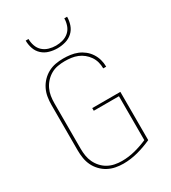

<svg xmlns="http://www.w3.org/2000/svg" viewBox="-228 -1068 1056 1189"><g transform="rotate(-30 300.0 -473.5)"><path d="M296 8Q268 8 240.5 2.5Q213 -3 188.5 -16Q164 -29 144 -50Q124 -71 112 -96Q100 -121 95.5 -149Q91 -177 91 -205V-530Q91 -558 95.5 -586Q100 -614 112.5 -639.5Q125 -665 144.5 -685.5Q164 -706 189 -719.5Q214 -733 241.5 -738Q269 -743 297 -743Q323 -743 348.5 -739.5Q374 -736 397.5 -726.5Q421 -717 441 -701Q461 -685 475 -663.5Q489 -642 496 -617.5Q503 -593 503 -567Q503 -567 503 -567Q503 -567 503 -566H482Q482 -567 482 -567Q482 -567 482 -567Q482 -590 476 -612Q470 -634 457 -653Q444 -672 426 -686.5Q408 -701 387 -709.5Q366 -718 343 -721Q320 -724 297 -724Q272 -724 246.5 -719.5Q221 -715 199 -702.5Q177 -690 159.5 -671Q142 -652 131 -629Q120 -606 116 -581Q112 -556 112 -530V-205Q112 -179 116 -154Q120 -129 131 -106Q142 -83 159.5 -64Q177 -45 199 -33Q221 -21 246 -16Q271 -11 297 -11Q344 -11 390.5 -23Q437 -35 480 -54V-368H300V-387H501V-42Q453 -20 401 -6Q349 8 296 8ZM300 -815Q271 -815 242.5 -823Q214 -831 192.5 -850.5Q171 -870 161.5 -898Q152 -926 152 -955H172Q172 -930 180.5 -905.5Q189 -881 207.5 -864.5Q226 -848 250.5 -841Q275 -834 300 -834Q325 -834 349.5 -841Q374 -848 392.5 -864.5Q411 -881 419.5 -905.5Q428 -930 428 -955H448Q448 -926 438.5 -898Q429 -870 407.5 -850.5Q386 -831 357.5 -823Q329 -815 300 -815Z"/></g></svg>

Font: Iosevka SS04 Thin Extended
Style: Regular
Weight: 100
Width: 7
Monospace: yes
Designer: Belleve Invis
Foundry: Belleve Invis
Version: Version 19.0.0; ttfautohint (v1.8.4)